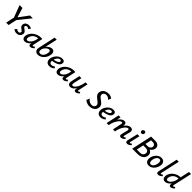

<svg xmlns="http://www.w3.org/2000/svg" viewBox="794 -3236 5772 5772"><g transform="rotate(45 3680.0 -349.5)"><path d="M345 -235 298 -299 565 -658H685ZM210 0 274 -297H378L313 0ZM281 -239 123 -658H245L354 -299Z M653 10Q609 10 576 -5.5Q543 -21 524 -38L584 -99Q597 -85 619 -73Q641 -61 667 -61Q693 -61 709.5 -75.5Q726 -90 730 -109Q735 -131 721 -147Q707 -163 684 -178.5Q661 -194 639 -212.5Q617 -231 606 -257.5Q595 -284 603 -324Q613 -374 655 -402Q697 -430 753 -430Q789 -430 817 -420Q845 -410 866 -398L814 -330Q802 -345 783 -353.5Q764 -362 742 -362Q717 -362 701 -349.5Q685 -337 682 -321Q678 -301 692.5 -285.5Q707 -270 730.5 -254.5Q754 -239 776 -220Q798 -201 810.5 -173.5Q823 -146 814 -106Q803 -56 761 -23Q719 10 653 10Z M1003 8Q940 8 914 -38Q888 -84 901 -149Q912 -204 945 -253.5Q978 -303 1028.5 -341Q1079 -379 1141.5 -401Q1204 -423 1274 -423Q1292 -423 1304 -421.5Q1316 -420 1327 -418L1261 -111Q1253 -69 1277 -69Q1288 -69 1302.5 -77.5Q1317 -86 1333 -100L1362 -62Q1326 -27 1296.5 -10.5Q1267 6 1238 6Q1216 6 1200 -3Q1184 -12 1178.5 -32Q1173 -52 1180 -85L1215 -243L1263 -277Q1248 -215 1221 -162.5Q1194 -110 1158.5 -71.5Q1123 -33 1083 -12.5Q1043 8 1003 8ZM1039 -69Q1066 -69 1093 -86.5Q1120 -104 1144 -133.5Q1168 -163 1186 -200.5Q1204 -238 1213 -278L1234 -381L1281 -344Q1273 -346 1264 -346.5Q1255 -347 1246 -347Q1195 -347 1152 -332.5Q1109 -318 1076.5 -292Q1044 -266 1022.5 -229.5Q1001 -193 993 -149Q986 -105 1000 -87Q1014 -69 1039 -69Z M1563 12Q1515 12 1483 -10Q1451 -32 1439 -68.5Q1427 -105 1437 -150L1559 -711H1648L1561 -323Q1587 -354 1618 -377Q1649 -400 1682 -412.5Q1715 -425 1746 -425Q1794 -425 1818.5 -398.5Q1843 -372 1847.5 -329Q1852 -286 1839 -238Q1822 -166 1780 -110Q1738 -54 1682 -21Q1626 12 1563 12ZM1525 -163Q1518 -131 1524.5 -108.5Q1531 -86 1548.5 -74Q1566 -62 1591 -62Q1624 -62 1653 -80.5Q1682 -99 1704.5 -133Q1727 -167 1739 -212Q1747 -242 1748.5 -272Q1750 -302 1739 -322.5Q1728 -343 1699 -343Q1677 -343 1650 -330Q1623 -317 1598.5 -294.5Q1574 -272 1555 -242.5Q1536 -213 1529 -180Z M2050 11Q1996 11 1959.5 -14Q1923 -39 1909.5 -85Q1896 -131 1909 -192Q1923 -255 1962 -309.5Q2001 -364 2056.5 -397Q2112 -430 2175 -430Q2217 -430 2240.5 -415Q2264 -400 2271.5 -374.5Q2279 -349 2272 -320Q2261 -269 2218 -237Q2175 -205 2113 -187Q2051 -169 1981 -161L1985 -216Q2041 -225 2084.5 -239.5Q2128 -254 2155.5 -273.5Q2183 -293 2188 -315Q2191 -324 2189 -335.5Q2187 -347 2176.5 -356Q2166 -365 2144 -365Q2107 -365 2078.5 -340.5Q2050 -316 2030 -278Q2010 -240 2001 -198Q1991 -157 1994.5 -125.5Q1998 -94 2017 -77Q2036 -60 2069 -60Q2093 -60 2123.5 -70.5Q2154 -81 2182 -104L2214 -56Q2191 -35 2164 -20Q2137 -5 2108.5 3Q2080 11 2050 11Z M2409 8Q2346 8 2320 -38Q2294 -84 2307 -149Q2318 -204 2351 -253.5Q2384 -303 2434.5 -341Q2485 -379 2547.5 -401Q2610 -423 2680 -423Q2698 -423 2710 -421.5Q2722 -420 2733 -418L2667 -111Q2659 -69 2683 -69Q2694 -69 2708.5 -77.5Q2723 -86 2739 -100L2768 -62Q2732 -27 2702.5 -10.5Q2673 6 2644 6Q2622 6 2606 -3Q2590 -12 2584.5 -32Q2579 -52 2586 -85L2621 -243L2669 -277Q2654 -215 2627 -162.5Q2600 -110 2564.5 -71.5Q2529 -33 2489 -12.5Q2449 8 2409 8ZM2445 -69Q2472 -69 2499 -86.5Q2526 -104 2550 -133.5Q2574 -163 2592 -200.5Q2610 -238 2619 -278L2640 -381L2687 -344Q2679 -346 2670 -346.5Q2661 -347 2652 -347Q2601 -347 2558 -332.5Q2515 -318 2482.5 -292Q2450 -266 2428.5 -229.5Q2407 -193 2399 -149Q2392 -105 2406 -87Q2420 -69 2445 -69Z M2936 8Q2915 8 2894 1Q2873 -6 2858.5 -23.5Q2844 -41 2839 -72.5Q2834 -104 2845 -152L2903 -418H2992L2935 -162Q2926 -122 2930 -95.5Q2934 -69 2964 -69Q2987 -69 3015.5 -88Q3044 -107 3073 -148Q3102 -189 3127 -256Q3152 -323 3168 -418H3219Q3196 -303 3164 -221.5Q3132 -140 3094.5 -89.5Q3057 -39 3017 -15.5Q2977 8 2936 8ZM3157 6Q3138 6 3124.5 -4Q3111 -14 3105.5 -34Q3100 -54 3107 -85L3179 -418H3252L3187 -111Q3183 -92 3185.5 -81.5Q3188 -71 3202 -71Q3213 -71 3225 -78Q3237 -85 3255 -100L3284 -63Q3251 -28 3218.5 -11Q3186 6 3157 6Z M3750 12Q3712 12 3675 1.5Q3638 -9 3608.5 -26Q3579 -43 3561 -63L3600 -167Q3617 -138 3644.5 -115Q3672 -92 3705.5 -78.5Q3739 -65 3775 -65Q3825 -65 3854 -89.5Q3883 -114 3889 -148Q3896 -183 3879.5 -210Q3863 -237 3833.5 -261Q3804 -285 3771 -309.5Q3738 -334 3711 -362.5Q3684 -391 3671 -429Q3658 -467 3671 -517Q3685 -572 3720 -605Q3755 -638 3802 -654Q3849 -670 3896 -670Q3942 -670 3984 -656.5Q4026 -643 4056 -616L4017 -523Q3989 -559 3954 -576.5Q3919 -594 3883 -594Q3857 -594 3833 -585Q3809 -576 3792 -559Q3775 -542 3770 -517Q3762 -481 3777.5 -454Q3793 -427 3822 -404Q3851 -381 3884.5 -357.5Q3918 -334 3945.5 -305.5Q3973 -277 3986 -238.5Q3999 -200 3987 -146Q3976 -94 3941 -58.5Q3906 -23 3856.5 -5.5Q3807 12 3750 12Z M4221 11Q4167 11 4130.5 -14Q4094 -39 4080.5 -85Q4067 -131 4080 -192Q4094 -255 4133 -309.5Q4172 -364 4227.5 -397Q4283 -430 4346 -430Q4388 -430 4411.5 -415Q4435 -400 4442.5 -374.5Q4450 -349 4443 -320Q4432 -269 4389 -237Q4346 -205 4284 -187Q4222 -169 4152 -161L4156 -216Q4212 -225 4255.5 -239.5Q4299 -254 4326.5 -273.5Q4354 -293 4359 -315Q4362 -324 4360 -335.5Q4358 -347 4347.5 -356Q4337 -365 4315 -365Q4278 -365 4249.5 -340.5Q4221 -316 4201 -278Q4181 -240 4172 -198Q4162 -157 4165.5 -125.5Q4169 -94 4188 -77Q4207 -60 4240 -60Q4264 -60 4294.5 -70.5Q4325 -81 4353 -104L4385 -56Q4362 -35 4335 -20Q4308 -5 4279.5 3Q4251 11 4221 11Z M5091 6Q5069 6 5053 -3Q5037 -12 5031.5 -32.5Q5026 -53 5033 -85L5082 -286Q5088 -311 5083 -329Q5078 -347 5052 -347Q5026 -347 4994 -322Q4962 -297 4930.5 -251Q4899 -205 4873.5 -141Q4848 -77 4837 0H4775Q4797 -105 4832 -185Q4867 -265 4909 -318Q4951 -371 4996.5 -398Q5042 -425 5084 -425Q5115 -425 5140 -412Q5165 -399 5174 -368.5Q5183 -338 5170 -287L5124 -111Q5120 -93 5122.5 -82Q5125 -71 5139 -71Q5150 -71 5162 -78Q5174 -85 5192 -100L5222 -63Q5188 -29 5155 -11.5Q5122 6 5091 6ZM4481 0 4572 -418H4656L4567 0ZM4513 0Q4533 -94 4565 -172Q4597 -250 4638 -306.5Q4679 -363 4725.5 -394Q4772 -425 4820 -425Q4869 -425 4887.5 -388Q4906 -351 4891 -289L4823 0H4750L4810 -287Q4817 -313 4811 -330Q4805 -347 4780 -347Q4756 -347 4725.5 -321.5Q4695 -296 4663.5 -249.5Q4632 -203 4606.5 -139.5Q4581 -76 4568 0Z M5355 6Q5332 6 5315.5 -3.5Q5299 -13 5293 -33.5Q5287 -54 5295 -87L5372 -418H5459L5388 -111Q5384 -93 5386.5 -82Q5389 -71 5403 -71Q5414 -71 5426 -78Q5438 -85 5456 -100L5486 -63Q5452 -29 5419 -11.5Q5386 6 5355 6ZM5441 -520Q5421 -520 5407.5 -529Q5394 -538 5388.5 -554Q5383 -570 5387 -589Q5392 -613 5410 -629Q5428 -645 5454 -645Q5474 -645 5487.5 -635.5Q5501 -626 5506.5 -610Q5512 -594 5508 -574Q5503 -549 5485 -534.5Q5467 -520 5441 -520Z M5570 0 5713 -658H5896Q5962 -658 6001.5 -631.5Q6041 -605 6055 -564.5Q6069 -524 6059 -481Q6051 -441 6021 -404Q5991 -367 5944.5 -344Q5898 -321 5840 -321L5852 -374Q5920 -374 5969.5 -348.5Q6019 -323 6042 -277.5Q6065 -232 6052 -170Q6041 -118 6007.5 -79.5Q5974 -41 5921.5 -20.5Q5869 0 5798 0ZM5685 -80H5828Q5882 -80 5913.5 -104.5Q5945 -129 5956 -171Q5965 -211 5954 -240.5Q5943 -270 5912.5 -287Q5882 -304 5833 -304H5699L5717 -382H5847Q5881 -382 5906 -394.5Q5931 -407 5947 -427Q5963 -447 5968 -470Q5973 -496 5964 -520.5Q5955 -545 5931 -561.5Q5907 -578 5865 -578H5793Z M6275 11Q6219 11 6185 -16Q6151 -43 6139.5 -89Q6128 -135 6139 -192Q6152 -257 6188 -311Q6224 -365 6276.5 -397.5Q6329 -430 6390 -430Q6444 -430 6479 -404Q6514 -378 6527 -333Q6540 -288 6527 -228Q6514 -164 6478 -109.5Q6442 -55 6390 -22Q6338 11 6275 11ZM6298 -58Q6333 -58 6359.5 -81.5Q6386 -105 6404.5 -143Q6423 -181 6431 -222Q6443 -281 6428 -321Q6413 -361 6369 -361Q6338 -361 6310.5 -340.5Q6283 -320 6263.5 -283.5Q6244 -247 6235 -198Q6223 -135 6239.5 -96.5Q6256 -58 6298 -58Z M6672 6Q6649 6 6632.5 -3Q6616 -12 6610.5 -32.5Q6605 -53 6612 -85L6749 -711H6837L6705 -111Q6701 -93 6703.5 -82Q6706 -71 6720 -71Q6731 -71 6743 -78Q6755 -85 6773 -100L6803 -63Q6769 -29 6736 -11.5Q6703 6 6672 6Z M6963 8Q6923 8 6896 -12Q6869 -32 6859 -68Q6849 -104 6857 -151Q6867 -205 6898.5 -254Q6930 -303 6977.5 -340Q7025 -377 7083.5 -399Q7142 -421 7207 -421L7271 -711H7360L7226 -111Q7222 -93 7226 -82Q7230 -71 7244 -71Q7254 -71 7266.5 -78Q7279 -85 7296 -100L7326 -63Q7290 -27 7257 -10.5Q7224 6 7199 6Q7175 6 7162 -6.5Q7149 -19 7145.5 -42Q7142 -65 7149 -93L7182 -243L7229 -277Q7214 -214 7186.5 -161.5Q7159 -109 7122.5 -71Q7086 -33 7045 -12.5Q7004 8 6963 8ZM6999 -69Q7028 -69 7056.5 -87Q7085 -105 7109.5 -135.5Q7134 -166 7152 -203Q7170 -240 7178 -278L7199 -381L7244 -349H7191Q7142 -349 7101 -333.5Q7060 -318 7028.5 -291Q6997 -264 6977.5 -228Q6958 -192 6951 -151Q6948 -130 6950.5 -111Q6953 -92 6965 -80.5Q6977 -69 6999 -69Z"/></g></svg>

Font: Ysabeau SemiBold
Style: Italic
Weight: 600
Italic angle: -12°
Designer: Christian Thalmann (Catharsis Fonts)
Version: Version 2.002